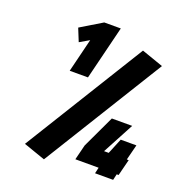

<svg xmlns="http://www.w3.org/2000/svg" viewBox="-144 -907 965 1047"><g transform="rotate(20 338.0 -383.0)"><path d="M158 -715 282 -790H378L301 -478H195L243 -673L188 -641ZM228 24 102 -20 533 -718 659 -674ZM516 0 524 -35H389L411 -123L500 -312H618L521 -130H548L585 -220H676L653 -130H664L640 -35H629L621 0Z"/></g></svg>

Font: Titillium Web
Style: Bold Italic
Weight: 700
Italic angle: -13°
Version: Version 1.001;PS 57.000;hotconv 1.0.70;makeotf.lib2.5.55311